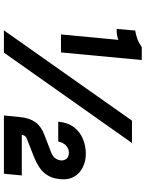

<svg xmlns="http://www.w3.org/2000/svg" viewBox="102 -866 764 1009"><g transform="rotate(90 484.5 -362.0)"><path d="M228.5 -724.5H296L256 -300H161.5L190 -601.5Q174.5 -595.5 160.8 -593.8Q147 -592 132.5 -593L141 -690Q162.5 -693.5 183.2 -700.8Q204 -708 228.5 -724.5ZM140 0 614.5 -673H732L257 0ZM690 -97.5 689.5 -94H902.5L893.5 0H587.5L595.5 -83Q600.5 -134 622.2 -165Q644 -196 693.5 -214.5L778.5 -247Q801.5 -255.5 811.8 -269.5Q822 -283.5 823.5 -300.5Q824.5 -316.5 814.8 -329Q805 -341.5 782 -341.5Q762 -341.5 746 -327Q730 -312.5 724 -285.5H620Q624.5 -336 649 -368Q673.5 -400 710.5 -415.2Q747.5 -430.5 788.5 -430.5Q828.5 -430.5 860.5 -414.2Q892.5 -398 909.5 -368Q926.5 -338 922 -296.5Q918.5 -248.5 891.5 -215Q864.5 -181.5 805 -158L713 -122Q700.5 -117 695.8 -111.5Q691 -106 690 -97.5Z"/></g></svg>

Font: Karla ExtraBold
Style: Italic
Weight: 800
Italic angle: -8°
Designer: Jonathan Pinhorn
Version: Version 2.004;gftools[0.9.33]